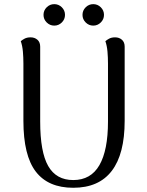

<svg xmlns="http://www.w3.org/2000/svg" viewBox="-20 -880 698 913"><path d="M572.8 -658.2V-305.4Q572.8 -147.5 511.4 -67.3Q450 12.9 328.3 12.9Q209.4 12.9 150.3 -63.8Q91.3 -140.5 91.3 -305.4V-577.4Q91.3 -606.9 88.9 -634.5Q86.5 -662.1 78.8 -684.2Q84.6 -689.5 96.5 -696Q108.3 -702.4 125.5 -702.4Q145 -702.4 158 -690.9Q171.1 -679.4 171.1 -658.2V-302.2Q171.1 -156.9 209.3 -90.4Q247.5 -23.8 328.3 -23.8Q412 -23.8 452.8 -94.8Q493.5 -165.7 493.5 -302.2V-577.4Q493.5 -606.9 491.1 -634.5Q488.7 -662.1 481.1 -684.2Q486.8 -689.5 498.5 -696Q510.1 -702.4 527.2 -702.4Q546.8 -702.4 559.8 -690.9Q572.8 -679.4 572.8 -658.2ZM238 -758.2Q217.2 -758.2 202 -773.3Q186.9 -788.4 186.9 -809.2Q186.9 -830.3 202 -845.3Q217.2 -860.3 238 -860.3Q259 -860.3 274.1 -845.3Q289.1 -830.3 289.1 -809.2Q289.1 -788.4 274.1 -773.3Q259 -758.2 238 -758.2ZM423.4 -758.2Q402.5 -758.2 387.4 -773.3Q372.3 -788.4 372.3 -809.2Q372.3 -830.3 387.4 -845.3Q402.5 -860.3 423.4 -860.3Q444.4 -860.3 459.4 -845.3Q474.5 -830.3 474.5 -809.2Q474.5 -788.4 459.4 -773.3Q444.4 -758.2 423.4 -758.2Z"/></svg>

Font: Arima Thin
Style: Regular
Weight: 100
Designer: Joana Correia and Natanael Gama
Foundry: NDISCOVER
Version: Version 1.101;gftools[0.9.23]